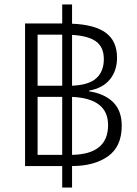

<svg xmlns="http://www.w3.org/2000/svg" viewBox="-20 -780 611 858"><path d="M92 -38V-675H258V-760H302V-674Q404 -670 453.5 -633Q503 -596 503 -522Q503 -464 471 -425Q439 -386 378 -375V-372Q448 -361 486 -323Q524 -285 524 -218Q524 -125 462.5 -81.5Q401 -38 302 -38V58H258V-38ZM148 -397H258V-625H148ZM444 -516Q444 -569 409.5 -594.5Q375 -620 302 -624V-397Q377 -400 410.5 -430.5Q444 -461 444 -516ZM148 -88H258V-347H148ZM463 -221Q463 -340 302 -347V-88Q463 -91 463 -221Z"/></svg>

Font: Noto Sans Thai Looped UI Light
Style: Regular
Weight: 300
Designer: Cadson Demak Team
Foundry: Cadson Demak Co., Ltd.
Version: Version 1.000